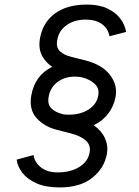

<svg xmlns="http://www.w3.org/2000/svg" viewBox="-20 -732 610 842"><path d="M241 90Q182 90 141.5 72.5Q101 55 79 27Q57 -1 53 -32L127 -52Q132 -20 159.5 2Q187 24 232 24Q291 24 329 -0.5Q367 -25 373 -64Q379 -96 355.5 -116.5Q332 -137 287 -148L228 -163Q174 -177 140.5 -214Q107 -251 117 -312Q132 -401 209 -439Q180 -458 164 -488.5Q148 -519 155 -562Q167 -633 220.5 -672.5Q274 -712 361 -712Q414 -712 450.5 -695Q487 -678 507.5 -650.5Q528 -623 533 -592L460 -573Q454 -607 427 -626.5Q400 -646 356 -646Q305 -646 271 -621Q237 -596 231 -556Q225 -524 243 -507Q261 -490 295 -482L355 -467Q428 -448 462 -404Q496 -360 487 -308Q480 -268 455.5 -235Q431 -202 391 -183Q425 -159 440 -126.5Q455 -94 449 -58Q438 5 385 47.5Q332 90 241 90ZM257 -231 261 -230Q271 -229 281 -229Q334 -229 369.5 -252.5Q405 -276 411 -314Q416 -340 401 -358Q386 -376 356 -388Q333 -396 309 -396Q262 -396 230.5 -371Q199 -346 193 -305Q188 -274 205.5 -256.5Q223 -239 257 -231Z"/></svg>

Font: Figtree
Style: Italic
Weight: 400
Italic angle: -9.5°
Foundry: Erik Kennedy
Version: Version 2.001; ttfautohint (v1.8.4.7-5d5b);gftools[0.9.27]